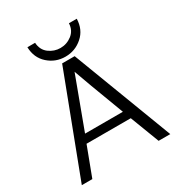

<svg xmlns="http://www.w3.org/2000/svg" viewBox="-205 -1031 1091 1169"><g transform="rotate(-30 340.5 -446.5)"><path d="M161 -893H215Q218 -842 254 -815Q290 -788 334 -788Q379 -788 415 -816Q451 -844 453 -893H508Q506 -818 454.5 -772.5Q403 -727 334 -727Q265 -727 214 -772.5Q163 -818 161 -893ZM28 0 295 -702H383L650 0H568L490 -204H179L102 0ZM202 -262H468Q357 -555 335 -620Z"/></g></svg>

Font: Coval
Style: ExtraLight
Weight: 250
Foundry: Context Ltd
Version: Version 001.000